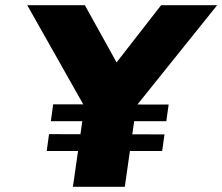

<svg xmlns="http://www.w3.org/2000/svg" viewBox="-20 -720 857 740"><path d="M261 0 311 -349V-300L85 -700H307L479 -390L362 -393L601 -700H817L487 -289L512 -357L461 0ZM160 -138 169 -203 614 -202 605 -138ZM176 -253 185 -318 630 -317 621 -253Z"/></svg>

Font: Lexend ExtBd
Style: Italic
Weight: 800
Italic angle: -8.13011°
Designer: Bonnie Shaver-Troup, Thomas Jockin
Foundry: Lexend
Version: Version 1.007